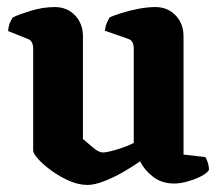

<svg xmlns="http://www.w3.org/2000/svg" viewBox="-20 -520 620 544"><path d="M228 4Q203 4 176.5 -7.5Q150 -19 126.5 -36Q103 -53 88.5 -69Q74 -85 74 -93V-383Q74 -392 70.5 -399.5Q67 -407 58 -410L3 -432Q4 -446 8.5 -456.5Q13 -467 17 -471Q33 -479 67.5 -489.5Q102 -500 135 -500Q170 -500 192.5 -476.5Q215 -453 215 -417V-126Q227 -116 243.5 -102Q260 -88 271 -88Q283 -88 310 -96Q337 -104 359 -115V-383Q359 -392 355.5 -399.5Q352 -407 343 -410L277 -433Q279 -447 283.5 -457Q288 -467 291 -471Q302 -476 324 -483Q346 -490 372 -495Q398 -500 420 -500Q455 -500 477.5 -476.5Q500 -453 500 -417V-82L562 -75Q565 -70 568.5 -60Q572 -50 572 -38Q566 -29 549.5 -20.5Q533 -12 512 -6Q491 0 474 0Q439 0 414.5 -18.5Q390 -37 377 -63Q359 -50 331.5 -34Q304 -18 276 -7Q248 4 228 4Z"/></svg>

Font: Texturina 72pt ExtraBold
Style: Regular
Weight: 800
Designer: Guillermo Torres Carreño
Foundry: Omnibus-Type
Version: Version 1.002; ttfautohint (v1.8.3)